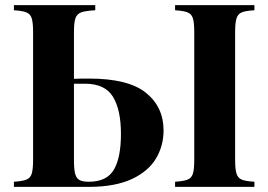

<svg xmlns="http://www.w3.org/2000/svg" viewBox="-20 -728 1044 748"><path d="M617.2 -220.2Q617.2 -159.2 587.2 -109.6Q557.1 -60.1 493.7 -30.5Q430.2 -1 332 0H34.2V-20Q66.9 -22 82.5 -28.1Q98.1 -34.2 103.5 -51Q108.9 -67.9 108.9 -106V-602.1Q108.9 -640.1 103.5 -657Q98.1 -673.8 82.5 -679.9Q66.9 -686 34.2 -688V-708H351.1V-688Q313 -686 296.4 -679.9Q279.8 -673.8 273.9 -657Q268.1 -640.1 268.1 -602.1V-420.9Q290 -421.9 327.1 -421.9Q480 -421.9 548.6 -366.5Q617.2 -311 617.2 -220.2ZM896 -602.1V-106Q896 -67.9 901.6 -51Q907.2 -34.2 922.1 -28.1Q937 -22 971.2 -20V0H662.1V-20Q694.8 -22 710.4 -28.1Q726.1 -34.2 731.4 -51Q736.8 -67.9 736.8 -106V-602.1Q736.8 -640.1 731.4 -657Q726.1 -673.8 710.4 -679.9Q694.8 -686 662.1 -688V-708H971.2V-688Q937 -686 922.1 -679.9Q907.2 -673.8 901.6 -657Q896 -640.1 896 -602.1ZM451.2 -206.1Q451.2 -299.8 420.2 -350.8Q389.2 -401.9 311 -401.9H268.1V-106Q268.1 -69.8 272.5 -52Q276.9 -34.2 288.8 -27.1Q300.8 -20 326.2 -20Q396 -20 423.6 -66.9Q451.2 -113.8 451.2 -206.1Z"/></svg>

Font: Neothic
Style: Regular
Weight: 400
Designer: Vasily Draigo aka Daymarius
Foundry: Vasily Draigo aka Daymarius
Version: Version 1.00 May 8, 2019, initial release